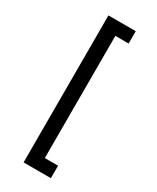

<svg xmlns="http://www.w3.org/2000/svg" viewBox="-275 -1008 1035 1267"><g transform="rotate(30 242.5 -374.0)"><path d="M356 -934V-840H255V91H356V186H148V-934Z"/></g></svg>

Font: Poppins Medium A&M
Style: Regular
Weight: 500
Designer: Ninad Kale (Devanagari), Jonny Pinhorn (Latin)
Foundry: Indian Type Foundry
Version: 4.004